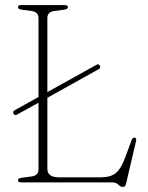

<svg xmlns="http://www.w3.org/2000/svg" viewBox="-20 -720 586 758"><path d="M33.5 -271Q29 -280 38.5 -285L132 -337V-649Q132 -672.5 105.5 -676.5L64.5 -682Q51 -684 51 -691.5Q51 -700 63 -700H236Q248 -700 248 -691.5Q248 -684 234 -682L193 -676.5Q167 -672.5 167 -649V-356.5L360.5 -464Q370 -469 374.5 -460.5Q379 -451.5 369 -446.5L167 -334V-53.5Q167 -20 212.5 -20H379.5Q416 -20 436.8 -36.5Q457.5 -53 475 -100L499.5 -166.5Q503.5 -177.5 511 -176.5Q520.5 -176 517 -162.5L477.5 6Q474.5 18 465.5 18Q455.5 18 447 9Q438.5 0 423 0H63Q51 0 51 -8.5Q51 -16 64.5 -18L105.5 -23.5Q132 -27.5 132 -51V-314.5L47 -267.5Q38 -262.5 33.5 -271Z"/></svg>

Font: Fraunces 72pt S050 Thin
Style: Regular
Weight: 100
Version: Version 1.000; ttfautohint (v1.8.3)